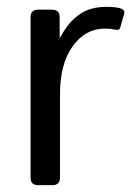

<svg xmlns="http://www.w3.org/2000/svg" viewBox="-20 -541 393 561"><path d="M91.3 0Q69.3 0 69.3 -22V-490.7Q69.3 -512.7 91.3 -512.7H132.3Q154.3 -512.7 154.3 -490.7V-432.1H156.2Q179.7 -476.1 211.4 -498.5Q243.2 -521 290.5 -521Q321.8 -521 334.5 -515.6Q345.7 -511.2 342.8 -501L331.5 -460.9Q329.1 -452.1 318.8 -454.1Q301.8 -457.5 286.6 -457.5Q229.5 -457.5 192.4 -406Q155.3 -354.5 155.3 -265.6V-22Q155.3 0 133.3 0Z"/></svg>

Font: Istok
Style: Regular
Weight: 500
Designer: Andrey V. Panov
Foundry: Andrey V. Panov
Version: Version 1.0.3